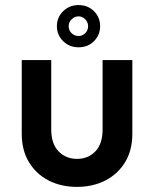

<svg xmlns="http://www.w3.org/2000/svg" viewBox="-20 -731 612 763"><path d="M286.1 11.7Q222.7 11.7 173.3 -13.7Q124 -39.1 95.2 -86.4Q66.4 -133.8 66.4 -199.2V-492.2H183.6V-216.8Q183.6 -159.2 212.9 -129.4Q242.2 -99.6 286.1 -99.6Q330.1 -99.6 358.9 -129.4Q387.7 -159.2 387.7 -216.8V-492.2H505.9V-199.2Q505.9 -133.8 477.1 -86.4Q448.2 -39.1 398.4 -13.7Q348.6 11.7 286.1 11.7ZM292 -543Q255.9 -543 231 -567.4Q206.1 -591.8 206.1 -627Q206.1 -662.1 231 -686.5Q255.9 -710.9 292 -710.9Q329.1 -710.9 353.5 -686.5Q377.9 -662.1 377.9 -627Q377.9 -591.8 353.5 -567.4Q329.1 -543 292 -543ZM292 -587.9Q307.6 -587.9 318.8 -599.1Q330.1 -610.4 330.1 -627Q330.1 -642.6 318.8 -654.3Q307.6 -666 292 -666Q276.4 -666 264.6 -654.3Q252.9 -642.6 252.9 -627Q252.9 -610.4 264.6 -599.1Q276.4 -587.9 292 -587.9Z"/></svg>

Font: Sen SemiBold
Style: Regular
Weight: 600
Designer: Kosal Sen, Philatype
Foundry: Philatype
Version: Version 2.000;gftools[0.9.31]